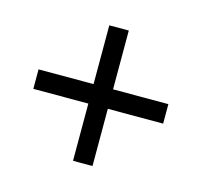

<svg xmlns="http://www.w3.org/2000/svg" viewBox="-72 -587 624 590"><g transform="rotate(15 240.0 -292.5)"><path d="M207 -259V-77H269V-259H445V-321H269V-508H207V-321H32V-259Z"/></g></svg>

Font: Charger Pro
Style: LitNar
Weight: 300
Designer: Jasper
Foundry: Cannot Into Space Fonts
Version: Version 1.09